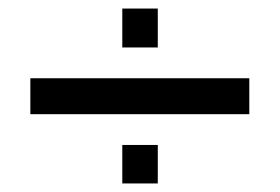

<svg xmlns="http://www.w3.org/2000/svg" viewBox="-20 -480 655 449"><path d="M349 -369H266V-460H349ZM563 -213H51V-297H563ZM349 -51H266V-141H349Z"/></svg>

Font: Chivo
Style: Regular
Weight: 400
Designer: Hector Gatti
Foundry: Omnibus-Type
Version: Version 1.006; ttfautohint (v1.4.1)